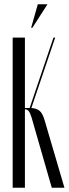

<svg xmlns="http://www.w3.org/2000/svg" viewBox="-20 -874 322 894"><path d="M221 0 127 -327Q120 -350 113 -357.5Q106 -365 97 -365H96V0H39V-699H96V-371H115H118L229 -699H237L126 -371Q148 -370 163 -359Q178 -348 188 -313L280 0ZM125 -745 156 -854H201L131 -745Z"/></svg>

Font: Moniqa Cond Display
Style: Regular
Weight: 400
Width: 3
Designer: Rajesh Rajput
Foundry: Rajesh Rajput
Version: Version 1.000